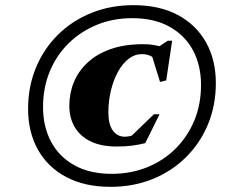

<svg xmlns="http://www.w3.org/2000/svg" viewBox="-20 -710 876 745"><path d="M464.5 -179.5Q478.5 -179.5 491.5 -183.8Q504.5 -188 519.5 -196L474 -167L577 -266.5H599L543.5 -154.5Q517 -148 491.8 -144.8Q466.5 -141.5 432 -141.5Q373 -141.5 332 -161.2Q291 -181 270 -216.8Q249 -252.5 249 -299.5Q249 -348 266.5 -391Q284 -434 319.8 -467.2Q355.5 -500.5 409.2 -519.5Q463 -538.5 535 -538.5Q556 -538.5 572.5 -536Q589 -533.5 614 -527L581 -519L631 -552H648L625 -398L601 -392L565.5 -506.5L587 -474.5Q576.5 -488 561.8 -494Q547 -500 530 -500Q502.5 -500 478.8 -481.5Q455 -463 437.5 -431Q420 -399 410.2 -358Q400.5 -317 400.5 -273.5Q400.5 -227.5 417.8 -203.5Q435 -179.5 464.5 -179.5ZM413.5 -35.5Q488 -35.5 551 -61Q614 -86.5 660.8 -132.8Q707.5 -179 733.8 -242Q760 -305 760 -380.5Q760 -456.5 728.8 -514.8Q697.5 -573 638 -606.2Q578.5 -639.5 493 -639.5Q419 -639.5 356 -613.8Q293 -588 246 -541.8Q199 -495.5 173 -432.5Q147 -369.5 147 -294.5Q147 -219 178 -160.5Q209 -102 268.5 -68.8Q328 -35.5 413.5 -35.5ZM497.5 -690Q598.5 -690 669.8 -652Q741 -614 779.2 -546Q817.5 -478 817.5 -388Q817.5 -301 787 -227.5Q756.5 -154 701.2 -99.5Q646 -45 571.5 -15Q497 15 409 15Q309 15 237.2 -23Q165.5 -61 127.2 -129.2Q89 -197.5 89 -287Q89 -374 119.5 -447.5Q150 -521 205.2 -575.5Q260.5 -630 335 -660Q409.5 -690 497.5 -690Z"/></svg>

Font: Newsreader 24pt ExtraBold
Style: Italic
Weight: 800
Italic angle: -17°
Designer: Hugues Gentile
Foundry: Production Type
Version: Version 1.003